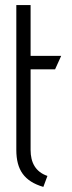

<svg xmlns="http://www.w3.org/2000/svg" viewBox="-20 -720 283 753"><path d="M166 -30C119 -46 100 -83 100 -132V-448H196L220 -501H100V-700H44V-132C44 -54 75 -9 150 13Z"/></svg>

Font: Advent Pro
Style: Regular
Weight: 400
Designer: Andreas Kalpakidis
Foundry: Andreas Kalpakidis
Version: Version 2.002 2008